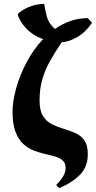

<svg xmlns="http://www.w3.org/2000/svg" viewBox="-20 -800 497 995"><path d="M287 175 271 159Q297 132 308.5 111.5Q320 91 320 72Q320 45 305 31.5Q290 18 265.5 11Q241 4 212 -2.5Q183 -9 153.5 -20.5Q124 -32 99.5 -55Q75 -78 60 -117.5Q45 -157 45 -220Q45 -274 63.5 -341.5Q82 -409 117.5 -476.5Q153 -544 203 -597Q149 -617 114.5 -654Q80 -691 72 -727Q92 -748 129 -763.5Q166 -779 209 -780Q213 -752 222.5 -715Q232 -678 265 -650Q302 -676 344.5 -691Q387 -706 435 -706L457 -682Q425 -634 381.5 -608.5Q338 -583 300 -581Q265 -530 239 -483.5Q213 -437 199 -388Q185 -339 185 -279Q185 -227 203 -198.5Q221 -170 249.5 -156Q278 -142 310 -132.5Q342 -123 370.5 -110.5Q399 -98 417 -73Q435 -48 435 -1Q435 63 396 104Q357 145 287 175Z"/></svg>

Font: Bona Nova
Style: Bold
Weight: 700
Designer: Mateusz Machalski
Foundry: Capitalics
Version: Version 4.001; ttfautohint (v1.8.3)